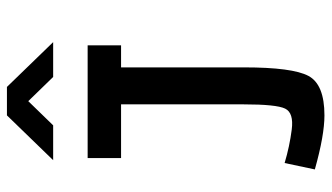

<svg xmlns="http://www.w3.org/2000/svg" viewBox="-216 -706 933 540"><g transform="rotate(-90 250.0 -435.5)"><path d="M70 -752 196 -882H276L402 -752H304L236 -822L168 -752ZM331 -561V-215Q331 -79 307 -34Q283 11 196 11Q140 11 44 -16L62 -101Q109 -87 156 -81Q203 -75 215 -99.5Q227 -124 227 -217V-561H76V-655H393V-561Z"/></g></svg>

Font: Lekton
Style: Bold
Weight: 700
Designer: Paolo Mazzetti, Luciano Perondi, Raffaele Flato, Elena Papassissa, Emilio Macchia, Michela Povoleri, Tobias Seemiller, R
Version: Version 34.000